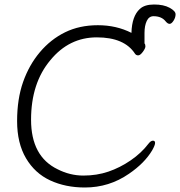

<svg xmlns="http://www.w3.org/2000/svg" viewBox="-20 -820 800 853"><path d="M357 13Q271 13 203 -18.5Q135 -50 95.5 -117Q56 -184 56 -282Q56 -380 82.5 -455.5Q109 -531 157 -588Q205 -645 269 -676.5Q333 -708 415 -708Q497 -708 564 -674Q566 -748 601 -780Q622 -800 664.5 -800Q707 -800 733.5 -785.5Q760 -771 760 -756.5Q760 -742 751 -728Q742 -714 733.5 -714Q725 -714 716 -725Q698 -748 662 -748Q642 -748 632 -727Q622 -706 622 -674V-627Q626 -623 626 -614Q626 -605 614.5 -589.5Q603 -574 594 -574Q585 -574 580 -581Q533 -654 410 -654Q287 -654 204 -553Q118 -451 118 -288Q118 -125 236 -68Q291 -40 350.5 -40Q410 -40 461.5 -57.5Q513 -75 560.5 -107.5Q608 -140 640 -182Q650 -195 659.5 -195Q669 -195 669 -185Q669 -175 656 -152Q622 -95 553 -48Q465 13 357 13ZM716 -725Z"/></svg>

Font: LXGW WenKai TC Light
Style: Regular
Weight: 300
Designer: LXGW / Fontworks Inc.
Foundry: LXGW / Fontworks Inc.
Version: Version 1.330